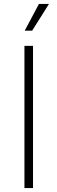

<svg xmlns="http://www.w3.org/2000/svg" viewBox="-20 -962 294 982"><path d="M148.9 -727.5V0H105V-727.5ZM106.4 -805.2 179.2 -941.9H230.5L144.5 -805.2Z"/></svg>

Font: Inter Extra Light
Style: Regular
Weight: 200
Designer: Rasmus Andersson
Foundry: rsms
Version: Version 4.000;git-3c8e0fc